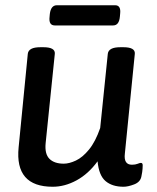

<svg xmlns="http://www.w3.org/2000/svg" viewBox="-20 -705 597 732"><path d="M189 -608Q165 -608 169 -641L170 -652Q174 -685 197 -685H419Q442 -685 438 -652L437 -641Q434 -608 411 -608ZM181 7Q36 7 51 -143L86 -500Q89 -525 134 -525H145Q191 -525 189 -500L154 -159Q150 -118 168.5 -99.5Q187 -81 223 -81Q244 -81 269.5 -93Q295 -105 319.5 -135Q344 -165 362 -217L391 -500Q394 -525 439 -525H450Q496 -525 494 -500L456 -119Q451 -77 483 -77Q496 -77 504.5 -80.5Q513 -84 517 -84Q524 -84 524 -75Q524 -73 523.5 -62Q523 -51 519 -32Q515 -11 491.5 -2Q468 7 451 7Q408 7 382.5 -14.5Q357 -36 352 -90Q317 -42 272 -17.5Q227 7 181 7Z"/></svg>

Font: Asap Medium
Style: Italic
Weight: 500
Italic angle: -6°
Designer: Pablo Cosgaya
Foundry: Omnibus-Type
Version: Version 3.001; ttfautohint (v1.8.3)